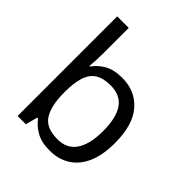

<svg xmlns="http://www.w3.org/2000/svg" viewBox="-210 -893 1036 1036"><g transform="rotate(45 307.5 -375.0)"><path d="M173 -575Q173 -541 171.5 -511.5Q170 -482 168 -465H173Q196 -499 236 -522Q276 -545 339 -545Q439 -545 499.5 -475.5Q560 -406 560 -268Q560 -176 532.5 -114Q505 -52 455 -21Q405 10 339 10Q276 10 236 -13Q196 -36 173 -68H166L148 0H85V-760H173ZM324 -472Q267 -472 234 -450.5Q201 -429 187 -384.5Q173 -340 173 -271V-267Q173 -168 205.5 -115.5Q238 -63 326 -63Q398 -63 433.5 -116Q469 -169 469 -269Q469 -370 433.5 -421Q398 -472 324 -472Z"/></g></svg>

Font: uoriya15
Style: Book
Weight: 400
Designer: Jelle Bosma - Monotype Design Team
Foundry: Monotype Imaging Inc.
Version: Version 2.003